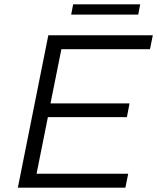

<svg xmlns="http://www.w3.org/2000/svg" viewBox="-20 -862 722 882"><path d="M148 -64H569L556 0H62L202 -700H682L669 -636H262L212 -387H575L563 -324H200ZM307 -795 316 -842H624L615 -795Z"/></svg>

Font: Montserrat
Style: Italic
Weight: 400
Italic angle: -11.3°
Designer: Julieta Ulanovsky
Foundry: Julieta Ulanovsky
Version: Version 9.000; ttfautohint (v1.8.4.7-5d5b)